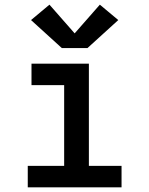

<svg xmlns="http://www.w3.org/2000/svg" viewBox="-20 -803 640 823"><path d="M99 0V-92H255V-438H115V-530H361V-92H501V0ZM355 -597H245L113 -717L192 -783L300 -660L408 -783L487 -717Z"/></svg>

Font: Iosevka Curly Slab SmBdEx
Style: Regular
Weight: 600
Width: 7
Monospace: yes
Designer: Belleve Invis
Foundry: Belleve Invis
Version: Version 11.1.0; ttfautohint (v1.8.3)